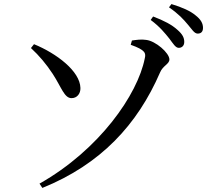

<svg xmlns="http://www.w3.org/2000/svg" viewBox="-20 -863 1040 943"><path d="M858 -628C874 -628 885 -639 885 -657C885 -678 876 -695 852 -716C825 -741 785 -762 732 -782L720 -765C765 -732 791 -699 812 -673C831 -648 842 -628 858 -628ZM951 -698C968 -698 977 -708 977 -726C977 -748 967 -767 940 -788C915 -809 875 -827 822 -843L810 -827C858 -794 881 -768 902 -743C923 -719 934 -698 951 -698ZM766 -507C780 -541 812 -548 812 -571C812 -603 744 -662 698 -667C675 -671 648 -667 628 -664L622 -643C696 -617 697 -601 691 -576C656 -399 469 -128 174 39L188 60C475 -56 655 -251 766 -507ZM239 -500C282 -434 296 -380 332 -381C358 -381 376 -403 375 -431C373 -514 257 -601 147 -646L132 -627C173 -589 206 -550 239 -500Z"/></svg>

Font: Noto Serif CJK JP Medium
Style: Regular
Weight: 500
Designer: Ryoko NISHIZUKA 西塚涼子 (kana & ideographs); Frank Grießhammer (Latin, Greek & Cyrillic); Wenlong ZHANG 张文龙 (bopomofo); San
Foundry: Adobe Systems Incorporated
Version: Version 1.000;PS 1;hotconv 16.6.53;makeotf.lib2.5.65590